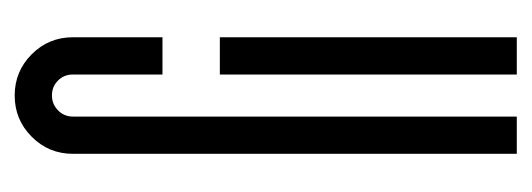

<svg xmlns="http://www.w3.org/2000/svg" viewBox="-242 -450 696 251"><g transform="rotate(90 105.5 -325.0)"><path d="M29.2 -653.1H77.9V-264.9H29.2ZM77.9 -189.9V-72.9Q77.9 -61.2 85.8 -53.3Q93.7 -45.4 105.4 -45.4Q116.6 -45.4 124.7 -53.3Q132.9 -61.2 132.9 -72.9V-653.1H181.6V-72.9Q181.6 -41.2 159.3 -19Q137 3.3 105.4 3.3Q73.7 3.3 51.4 -19Q29.2 -41.2 29.2 -72.9V-189.9Z"/></g></svg>

Font: Marapfhont
Style: Book
Weight: 400
Version: Version 0.15